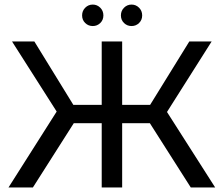

<svg xmlns="http://www.w3.org/2000/svg" viewBox="-20 -827 986 847"><path d="M641.2 -283.4 821.6 0H929.2L716.7 -333L913.6 -644H815.1L642.2 -364.3H518.9V-644H428.7V-364.3H303.6L131.6 -644H33.1L230 -334.9L17.5 0H125.1L305.4 -283.4H428.7V0H518.9V-283.4ZM356 -725.4C365.2 -716.5 376.3 -712.1 389.2 -712.1C402 -712.1 413.1 -716.5 422.3 -725.4C431.5 -734.3 436.1 -745.5 436.1 -759C436.1 -772.5 431.5 -783.8 422.3 -793C413.1 -802.2 402 -806.8 389.2 -806.8C376.3 -806.8 365.2 -802.2 356 -793C346.8 -783.8 342.2 -772.5 342.2 -759C342.2 -745.5 346.8 -734.3 356 -725.4ZM527.2 -725.4C536.4 -716.5 547.4 -712.1 560.3 -712.1C573.2 -712.1 584.2 -716.5 593.4 -725.4C602.6 -734.3 607.2 -745.5 607.2 -759C607.2 -772.5 602.6 -783.8 593.4 -793C584.2 -802.2 573.2 -806.8 560.3 -806.8C547.4 -806.8 536.4 -802.2 527.2 -793C518 -783.8 513.4 -772.5 513.4 -759C513.4 -745.5 518 -734.3 527.2 -725.4Z"/></svg>

Font: Montserrat Ace
Style: Regular
Weight: 500
Designer: Julieta Ulanovsky
Foundry: Julieta Ulanovsky
Version: Version 1